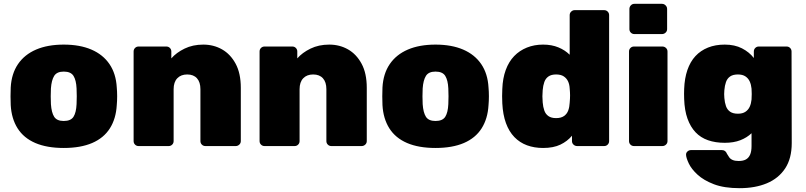

<svg xmlns="http://www.w3.org/2000/svg" viewBox="-20 -763 4208 1003"><path d="M313 10Q225 10 164.5 -16Q104 -42 72 -92.5Q40 -143 36 -214Q35 -235 35 -260Q35 -285 36 -306Q40 -378 74 -428Q108 -478 168.5 -504Q229 -530 313 -530Q397 -530 457.5 -504Q518 -478 552 -428Q586 -378 590 -306Q592 -285 592 -260Q592 -235 590 -214Q586 -143 554 -92.5Q522 -42 461.5 -16Q401 10 313 10ZM313 -131Q350 -131 364 -153Q378 -175 380 -219Q381 -234 381 -260Q381 -286 380 -301Q378 -344 364 -366.5Q350 -389 313 -389Q277 -389 263 -366.5Q249 -344 246 -301Q245 -286 245 -260Q245 -234 246 -219Q249 -175 263 -153Q277 -131 313 -131Z M704 0Q693 0 685.5 -7.5Q678 -15 678 -26V-494Q678 -505 685.5 -512.5Q693 -520 704 -520H849Q860 -520 867.5 -512.5Q875 -505 875 -494V-458Q901 -488 944 -509Q987 -530 1042 -530Q1096 -530 1140 -505Q1184 -480 1211 -430Q1238 -380 1238 -304V-26Q1238 -15 1230 -7.5Q1222 0 1211 0H1053Q1042 0 1034.5 -7.5Q1027 -15 1027 -26V-297Q1027 -334 1009 -354Q991 -374 958 -374Q925 -374 906 -354Q887 -334 887 -297V-26Q887 -15 879.5 -7.5Q872 0 861 0Z M1362 0Q1351 0 1343.5 -7.5Q1336 -15 1336 -26V-494Q1336 -505 1343.5 -512.5Q1351 -520 1362 -520H1507Q1518 -520 1525.5 -512.5Q1533 -505 1533 -494V-458Q1559 -488 1602 -509Q1645 -530 1700 -530Q1754 -530 1798 -505Q1842 -480 1869 -430Q1896 -380 1896 -304V-26Q1896 -15 1888 -7.5Q1880 0 1869 0H1711Q1700 0 1692.5 -7.5Q1685 -15 1685 -26V-297Q1685 -334 1667 -354Q1649 -374 1616 -374Q1583 -374 1564 -354Q1545 -334 1545 -297V-26Q1545 -15 1537.5 -7.5Q1530 0 1519 0Z M2255 10Q2167 10 2106.5 -16Q2046 -42 2014 -92.5Q1982 -143 1978 -214Q1977 -235 1977 -260Q1977 -285 1978 -306Q1982 -378 2016 -428Q2050 -478 2110.5 -504Q2171 -530 2255 -530Q2339 -530 2399.5 -504Q2460 -478 2494 -428Q2528 -378 2532 -306Q2534 -285 2534 -260Q2534 -235 2532 -214Q2528 -143 2496 -92.5Q2464 -42 2403.5 -16Q2343 10 2255 10ZM2255 -131Q2292 -131 2306 -153Q2320 -175 2322 -219Q2323 -234 2323 -260Q2323 -286 2322 -301Q2320 -344 2306 -366.5Q2292 -389 2255 -389Q2219 -389 2205 -366.5Q2191 -344 2188 -301Q2187 -286 2187 -260Q2187 -234 2188 -219Q2191 -175 2205 -153Q2219 -131 2255 -131Z M2817 10Q2771 10 2733 -4Q2695 -18 2667 -47Q2639 -76 2623 -120Q2607 -164 2604 -223Q2603 -245 2603 -261Q2603 -277 2604 -298Q2606 -354 2622 -397.5Q2638 -441 2666 -470Q2694 -499 2732.5 -514.5Q2771 -530 2817 -530Q2862 -530 2897 -515.5Q2932 -501 2956 -477V-684Q2956 -695 2964 -702.5Q2972 -710 2982 -710H3136Q3147 -710 3154.5 -702.5Q3162 -695 3162 -684V-26Q3162 -15 3154.5 -7.5Q3147 0 3136 0H2995Q2984 0 2976 -7.5Q2968 -15 2968 -26V-54Q2944 -25 2907.5 -7.5Q2871 10 2817 10ZM2885 -146Q2911 -146 2926.5 -157Q2942 -168 2948.5 -186Q2955 -204 2956 -226Q2958 -248 2958 -264.5Q2958 -281 2956 -301Q2955 -322 2947.5 -338Q2940 -354 2925 -364Q2910 -374 2885 -374Q2860 -374 2845 -363.5Q2830 -353 2823.5 -334.5Q2817 -316 2815 -292Q2812 -260 2815 -228Q2817 -204 2823.5 -185.5Q2830 -167 2845 -156.5Q2860 -146 2885 -146Z M3292 0Q3281 0 3273.5 -7.5Q3266 -15 3266 -26V-494Q3266 -505 3273.5 -512.5Q3281 -520 3292 -520H3440Q3451 -520 3459 -512.5Q3467 -505 3467 -494V-26Q3467 -15 3459 -7.5Q3451 0 3440 0ZM3294 -585Q3283 -585 3275.5 -592.5Q3268 -600 3268 -611V-716Q3268 -727 3275.5 -735Q3283 -743 3294 -743H3438Q3449 -743 3457 -735Q3465 -727 3465 -716V-611Q3465 -600 3457 -592.5Q3449 -585 3438 -585Z M3844 220Q3763 220 3709.5 199.5Q3656 179 3624 149.5Q3592 120 3578.5 91.5Q3565 63 3564 47Q3563 36 3571 28.5Q3579 21 3590 21H3751Q3761 21 3767.5 26Q3774 31 3778 41Q3783 50 3789.5 59Q3796 68 3808 73Q3820 78 3839 78Q3862 78 3876.5 70Q3891 62 3898.5 45Q3906 28 3906 0V-67Q3882 -44 3847.5 -30.5Q3813 -17 3766 -17Q3717 -17 3678.5 -30.5Q3640 -44 3613.5 -72Q3587 -100 3571.5 -143Q3556 -186 3554 -246Q3553 -272 3554 -298Q3556 -354 3571 -397.5Q3586 -441 3613 -470Q3640 -499 3678.5 -514.5Q3717 -530 3766 -530Q3818 -530 3856 -510.5Q3894 -491 3918 -460V-494Q3918 -505 3925.5 -512.5Q3933 -520 3944 -520H4089Q4100 -520 4107.5 -512.5Q4115 -505 4115 -494L4116 -16Q4116 65 4081.5 117Q4047 169 3986 194.5Q3925 220 3844 220ZM3835 -169Q3859 -169 3874 -179Q3889 -189 3896.5 -205.5Q3904 -222 3906 -243Q3907 -252 3907 -272Q3907 -292 3906 -300Q3904 -321 3896.5 -337.5Q3889 -354 3874 -364Q3859 -374 3835 -374Q3809 -374 3794 -363.5Q3779 -353 3772.5 -334.5Q3766 -316 3764 -292Q3762 -271 3764 -251Q3766 -227 3772.5 -208.5Q3779 -190 3794 -179.5Q3809 -169 3835 -169Z"/></svg>

Font: Rubik Light ExtraBold
Style: Regular
Weight: 800
Version: Version 2.104